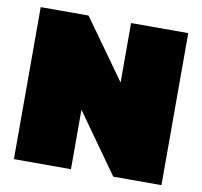

<svg xmlns="http://www.w3.org/2000/svg" viewBox="-74 -723 843 801"><g transform="rotate(10 347.5 -322.0)"><path d="M35.2 0V-644H237.8L418 -392.1V-644H660.2V0H456.1L276.9 -252V0Z"/></g></svg>

Font: Kanit Black
Style: Regular
Weight: 900
Designer: Katatrad Team
Foundry: CadsonDemak
Version: Version 1.000;PS 001.000;hotconv 1.0.88;makeotf.lib2.5.64775